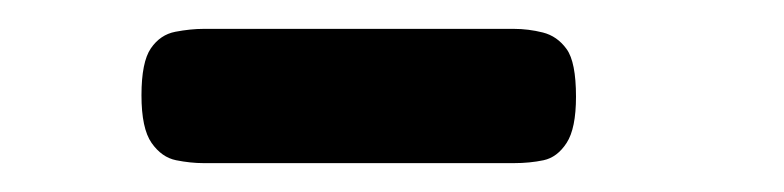

<svg xmlns="http://www.w3.org/2000/svg" viewBox="-20 -679 543 133"><path d="M121 -566Q112 -566 102 -568Q92 -570 85 -580Q78 -590 78 -613Q78 -636 84.5 -645.5Q91 -655 101.5 -657Q112 -659 121 -659H336Q346 -659 356 -656.5Q366 -654 372.5 -645Q379 -636 379 -612Q379 -590 372.5 -580Q366 -570 356.5 -568Q347 -566 336 -566Z"/></svg>

Font: Fredoka SemiExpanded SemiBold
Style: Regular
Weight: 600
Width: 6
Designer: Ben Nathan
Foundry: Milena B. Brandão, Ben Nathan
Version: Version 2.001